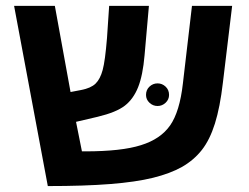

<svg xmlns="http://www.w3.org/2000/svg" viewBox="-20 -626 845 651"><path d="M597.2 -60.1Q557.1 -37.6 498.8 -23.2Q440.4 -8.8 353.8 -2Q267.1 4.9 142.1 4.9L27.8 -606H166L219.2 -314L254.9 -320.8Q288.1 -327.1 304 -342.5Q319.8 -357.9 328.1 -388.7Q336.4 -418.9 342.8 -497.1L350.1 -606H484.9L470.2 -439Q464.4 -370.6 448.2 -330.1Q432.1 -290 403.1 -267.6Q374 -245.1 311 -230L237.8 -212.9L257.8 -112.8H269.5Q392.1 -112.8 458 -133.8Q524.4 -154.3 556.9 -200.9Q589.4 -247.6 600.1 -342.8L630.9 -606H767.1L735.8 -346.2Q726.1 -262.2 708.7 -207Q691.4 -151.9 664.3 -117.4Q637.2 -83 597.2 -60.1ZM475.1 -304.2Q475.1 -321.3 486.8 -332.3Q498.5 -343.3 514.2 -343.3Q529.8 -343.3 541.5 -332.3Q553.2 -321.3 553.2 -304.2Q553.2 -288.6 541.5 -277.6Q529.8 -266.6 514.2 -266.6Q498.5 -266.6 486.8 -277.6Q475.1 -288.6 475.1 -304.2Z"/></svg>

Font: Arimo
Style: Bold
Weight: 700
Designer: Steve Matteson
Foundry: Monotype Imaging Inc.
Version: Version 1.33